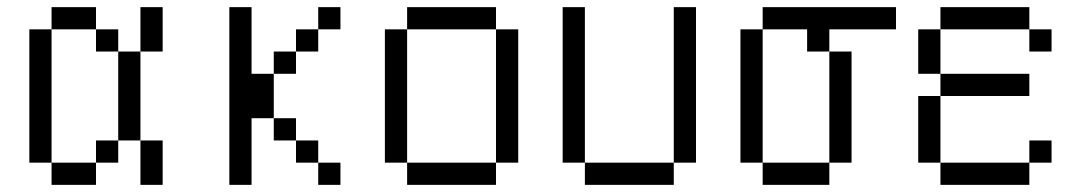

<svg xmlns="http://www.w3.org/2000/svg" viewBox="-20 -520 3040 540"><path d="M125 -62.5V0H250V-62.5ZM125 -62.5Q125 -62.5 125 -437.5H62.5Q62.5 -437.5 62.5 -62.5ZM250 -62.5H312.5V-125H250ZM375 -125Q375 -125 375 0H437.5Q437.5 0 437.5 -125ZM312.5 -125H375Q375 -125 375 -375H312.5Q312.5 -375 312.5 -125ZM312.5 -375V-437.5H250V-375ZM375 -375H437.5Q437.5 -375 437.5 -500H375Q375 -500 375 -375ZM125 -437.5H250V-500H125Z M937.5 0V-62.5H875V0ZM937.5 -437.5V-500H875V-437.5H812.5V-375H750V-312.5H687.5V-500H625Q625 -500 625 0H687.5V-187.5H750V-125H812.5V-62.5H875V-125H812.5V-187.5H750Q750 -187.5 750 -312.5H812.5V-375H875V-437.5Z M1125 -62.5V0H1375V-62.5ZM1125 -62.5Q1125 -62.5 1125 -437.5H1062.5Q1062.5 -437.5 1062.5 -62.5ZM1375 -62.5H1437.5Q1437.5 -62.5 1437.5 -437.5H1375Q1375 -437.5 1375 -62.5ZM1125 -437.5H1375V-500H1125Z M1625 -62.5V0H1875V-62.5ZM1625 -62.5V-500H1562.5V-62.5ZM1875 -62.5H1937.5V-500H1875Z M2500 -437.5V-500H2125V-437.5H2062.5Q2062.5 -437.5 2062.5 -62.5H2125V0H2312.5V-62.5H2125Q2125 -62.5 2125 -437.5H2250V-375H2312.5V-62.5H2375V-375H2312.5V-437.5Z M2937.5 -62.5V-125H2875V-62.5H2625V0H2875V-62.5ZM2875 -250V-312.5H2625V-250H2562.5V-62.5H2625V-250ZM2937.5 -375V-437.5H2875V-375ZM2625 -312.5Q2625 -312.5 2625 -437.5H2562.5Q2562.5 -437.5 2562.5 -312.5ZM2625 -437.5H2875V-500H2625Z"/></svg>

Font: BFUnifontExMono
Style: Regular
Weight: 500
Version: Version 15.0.06